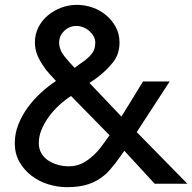

<svg xmlns="http://www.w3.org/2000/svg" viewBox="-20 -757 793 792"><path d="M618 1 493 -135Q483 -121 474 -108.5Q465 -96 457 -85Q445 -70 433.5 -56.5Q422 -43 408 -32Q380 -9 344 3Q308 15 256 15Q217 15 178.5 3Q140 -9 109.5 -32.5Q79 -56 60 -89.5Q41 -123 41 -166Q41 -206 55.5 -243Q70 -280 94 -313Q118 -346 148.5 -374Q179 -402 211 -423Q197 -438 183 -453.5Q169 -469 158 -486Q144 -506 134 -530Q124 -554 124 -582Q124 -616 138.5 -644.5Q153 -673 177.5 -693.5Q202 -714 233 -725.5Q264 -737 297 -737Q330 -737 361.5 -726Q393 -715 417.5 -694.5Q442 -674 457.5 -645.5Q473 -617 473 -582Q473 -533 445.5 -499Q418 -465 381 -437Q373 -431 365 -425.5Q357 -420 349 -415L481 -276L570 -421H680L544 -212L753 1ZM295 -650Q266 -650 245 -629.5Q224 -609 224 -582Q224 -552 245.5 -525Q267 -498 288 -477Q298 -485 308 -492Q318 -499 329 -507Q349 -522 361 -538.5Q373 -555 373 -582Q373 -595 366 -607.5Q359 -620 348 -629.5Q337 -639 323 -644.5Q309 -650 295 -650ZM273 -361Q248 -345 224 -323Q200 -301 181.5 -275.5Q163 -250 151.5 -222.5Q140 -195 140 -167Q140 -144 150 -126Q160 -108 177.5 -96Q195 -84 217.5 -77.5Q240 -71 264 -71Q294 -71 318.5 -83Q343 -95 364 -115Q384 -133 400 -155Q416 -177 432 -199Z"/></svg>

Font: Gen
Style: Regular
Weight: 400
Version: Version 1.000;PS 001.001;hotconv 1.0.56